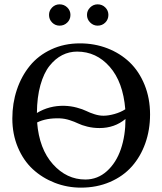

<svg xmlns="http://www.w3.org/2000/svg" viewBox="-20 -859 751 889"><path d="M151.9 -292Q161.6 -169.4 225.1 -98.6Q288.6 -27.8 375 -27.8Q432.1 -27.8 475.1 -66.7Q518.1 -105.5 539.6 -168.5Q561 -231.4 561 -308.1Q510.3 -266.1 440.9 -266.1Q411.1 -266.1 384.5 -272.7Q357.9 -279.3 341.6 -287.4Q325.2 -295.4 302.5 -302.7Q279.8 -310.1 256.8 -311Q194.3 -313 151.9 -292ZM560.1 -353Q549.8 -479.5 488 -549.8Q426.3 -620.1 336.9 -620.1Q300.3 -620.1 268.1 -603.8Q235.8 -587.4 209.5 -554.4Q183.1 -521.5 167.2 -465.3Q151.4 -409.2 150.9 -335.9Q208 -370.6 277.8 -369.1Q308.1 -368.2 335.4 -360.8Q362.8 -353.5 379.4 -345.2Q396 -336.9 417.5 -330.1Q439 -323.2 459 -323.2Q481.9 -323.2 510 -331.1Q538.1 -338.9 560.1 -353ZM37.1 -310.1Q37.1 -380.9 58.1 -443.6Q79.1 -506.3 118.2 -554.2Q157.2 -602.1 217 -630.1Q276.9 -658.2 350.1 -658.2Q418 -658.2 477.3 -635.3Q536.6 -612.3 580.3 -570.6Q624 -528.8 649.4 -466.3Q674.8 -403.8 674.8 -329.1Q674.8 -257.3 652.8 -195.6Q630.9 -133.8 590.3 -88.1Q549.8 -42.5 489 -16.4Q428.2 9.8 355 9.8Q291 9.8 233.4 -12.7Q175.8 -35.2 132.1 -75.4Q88.4 -115.7 62.7 -176.8Q37.1 -237.8 37.1 -310.1ZM207 -790Q207 -810.1 221.4 -824.5Q235.8 -838.9 255.9 -838.9Q276.9 -838.9 291.5 -824.5Q306.2 -810.1 306.2 -790Q306.2 -769 291.5 -754.6Q276.9 -740.2 255.9 -740.2Q235.8 -740.2 221.4 -754.6Q207 -769 207 -790ZM382.8 -790Q382.8 -810.1 397.5 -824.5Q412.1 -838.9 432.1 -838.9Q453.1 -838.9 467.5 -824.5Q481.9 -810.1 481.9 -790Q481.9 -769 467.5 -754.6Q453.1 -740.2 432.1 -740.2Q412.1 -740.2 397.5 -754.9Q382.8 -769.5 382.8 -790Z"/></svg>

Font: Common Serif Medium
Style: Regular
Weight: 500
Designer: Philipp H. Poll, Khaled Hosny
Foundry: Stefan Peev, Context Ltd.
Version: Version 1.026